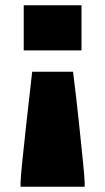

<svg xmlns="http://www.w3.org/2000/svg" viewBox="-20 -530 398 728"><path d="M70 -339V-510H289V-339ZM58 178V162Q58 147 64 87Q70 27 80 -63Q90 -153 102 -258H257Q270 -153 279.5 -63Q289 27 295 87Q301 147 301 162V178Z"/></svg>

Font: Saira Black
Style: Regular
Weight: 900
Designer: Hector Gatti with collaboration of the Omnibus-Type team
Foundry: Omnibus-Type
Version: Version 1.100; ttfautohint (v1.8.3)